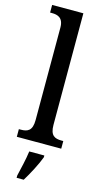

<svg xmlns="http://www.w3.org/2000/svg" viewBox="-147 -804 574 1069"><g transform="rotate(15 140.5 -269.5)"><path d="M12 0H268V-44H258C219 -44 192 -55 192 -117V-760H12V-716H23C55 -716 89 -707 89 -650V-117C89 -55 62 -44 23 -44H12ZM70 208V221H111C137 179 172 113 187 71V61H100C94 109 80 164 70 208Z"/></g></svg>

Font: Noto Serif Myanmar Condensed Medium
Style: Regular
Weight: 500
Width: 3
Designer: Ben Mitchell and the Monotype Design Team
Foundry: Monotype Imaging Inc.
Version: Version 2.106